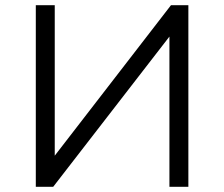

<svg xmlns="http://www.w3.org/2000/svg" viewBox="-20 -720 864 740"><path d="M118 -700H191V-120L639 -700H706V0H633V-579L185 0H118Z"/></svg>

Font: APTA Sans Regular
Style: Regular
Weight: 400
Version: Version 7.200